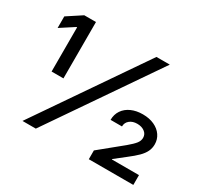

<svg xmlns="http://www.w3.org/2000/svg" viewBox="-145 -908 1175 1109"><g transform="rotate(30 442.5 -353.5)"><path d="M603.5 -707H692.4L207 0H118.2ZM121.1 -626H117.2L25.4 -566.4V-643.6L122.1 -707H200.2V-331.1H121.1ZM560.5 -58.6 710 -180.7Q742.7 -208 756.6 -225.8Q770.5 -243.7 770.5 -263.7Q770.5 -288.1 750.7 -302.7Q731 -317.4 701.2 -317.4Q670.9 -317.4 651.4 -301.5Q631.8 -285.6 631.8 -259.8H555.7Q555.7 -295.9 574.2 -323.5Q592.8 -351.1 626 -366Q659.2 -380.9 702.1 -380.9Q745.6 -380.9 778.6 -365.7Q811.5 -350.6 829.6 -324Q847.7 -297.4 847.7 -264.6Q847.7 -238.8 837.2 -216.8Q826.7 -194.8 804.7 -172.9Q782.7 -150.9 745.1 -122.1L676.8 -68.4V-65.4H857.4V0H560.5Z"/></g></svg>

Font: Pretendard JP Medium
Style: Regular
Weight: 500
Designer: Base glyphs from Inter by Rasmus Andersson; Hangeul glyphs from Noto Sans CJK(Source Han Sans) by Jang Soo-young and Kan
Foundry: Kil Hyung-jin
Version: Version 1.309